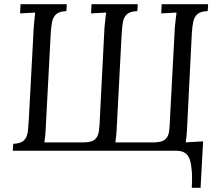

<svg xmlns="http://www.w3.org/2000/svg" viewBox="-20 -720 1041 917"><path d="M896 177Q901 91 887.5 45.5Q874 0 824 0L867 -40L950 -45L938 177ZM41 0 43 -33Q81 -35 95.5 -50.5Q110 -66 113 -93.5Q116 -121 118 -156L141 -588Q143 -608 144.5 -626.5Q146 -645 148 -660Q130 -659 112 -658Q94 -657 76 -656L78 -700H299L297 -667Q265 -666 249.5 -653Q234 -640 229 -616Q224 -592 222 -556L199 -119Q198 -92 196 -72.5Q194 -53 192 -40H382Q420 -41 434.5 -55Q449 -69 452.5 -95Q456 -121 457 -156L479 -588Q481 -608 483 -626.5Q485 -645 487 -660Q469 -659 451 -658Q433 -657 415 -656L417 -700H638L636 -667Q603 -666 587.5 -653Q572 -640 567.5 -616.5Q563 -593 561 -557L538 -119Q537 -92 535 -72.5Q533 -53 531 -40H718Q755 -41 770 -55Q785 -69 788 -95Q791 -121 792 -156L815 -588Q817 -608 819 -626.5Q821 -645 823 -660Q805 -659 786.5 -658Q768 -657 750 -656L752 -700H974L972 -667Q939 -666 923.5 -653Q908 -640 903 -616.5Q898 -593 896 -557L874 -119Q873 -92 871 -72.5Q869 -53 867 -40Q885 -41 902.5 -42Q920 -43 938 -44L937 0Z"/></svg>

Font: Lora
Style: Italic
Weight: 400
Italic angle: -3°
Designer: Olga Karpushina, Alexei Vanyashin (Cyrillic)
Foundry: Cyreal
Version: Version 3.008